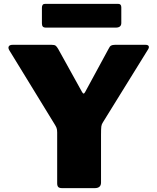

<svg xmlns="http://www.w3.org/2000/svg" viewBox="-20 -974 814 994"><path d="M733 -742Q746 -742 749.5 -735.5Q753 -729 747 -719L513 -341Q506 -331 504.5 -319Q503 -307 503 -275V-29Q503 0 470 0H302Q287 0 281.5 -6Q276 -12 276 -25V-288Q276 -304 272.5 -312.5Q269 -321 262 -332L28 -714Q21 -726 25.5 -734Q30 -742 46 -742H247Q262 -742 268 -737.5Q274 -733 281 -721L404 -499Q409 -490 412.5 -489.5Q416 -489 421 -498L542 -721Q548 -734 555 -738Q562 -742 576 -742H733ZM608 -936V-855Q608 -831 579 -831H219Q206 -831 201.5 -836.5Q197 -842 197 -853V-934Q197 -954 213 -954H592Q608 -954 608 -936Z"/></svg>

Font: Libre Franklin Black
Style: Regular
Weight: 900
Designer: Pablo Impallari, Rodrigo Fuenzalida, Nhung Nguyen
Foundry: Impallari Type
Version: Version 3.000